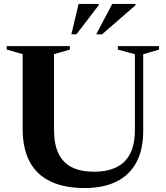

<svg xmlns="http://www.w3.org/2000/svg" viewBox="-20 -938 838 970"><path d="M661.5 -282V-664L575.5 -687.5V-705H783.5V-687.5L703.5 -664V-277Q703.5 -181 668.5 -116.8Q633.5 -52.5 567.5 -20.2Q501.5 12 408.5 12Q306 12 236 -21Q166 -54 130.2 -120.5Q94.5 -187 94.5 -287V-664.5L14 -687.5V-705H333V-687.5L253 -664.5V-281.5Q253 -209 275.5 -162.2Q298 -115.5 343 -93Q388 -70.5 455.5 -70.5Q521.5 -70.5 567.5 -92.8Q613.5 -115 637.5 -161.5Q661.5 -208 661.5 -282ZM466 -764.5 547 -918H664.5V-911.5L495.5 -764.5ZM340.5 -764.5 377 -918H479V-912L366 -764.5Z"/></svg>

Font: Newsreader 60pt SemiBold
Style: Regular
Weight: 600
Designer: Hugues Gentile
Foundry: Production Type
Version: Version 1.003